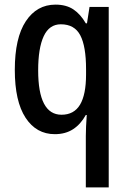

<svg xmlns="http://www.w3.org/2000/svg" viewBox="-20 -570 557 830"><path d="M351 18Q351 1 352 -22.5Q353 -46 355 -73H351Q329 -33 296 -11.5Q263 10 217 10Q137 10 90.5 -61Q44 -132 44 -268Q44 -406 91.5 -478Q139 -550 220 -550Q266 -550 297 -529.5Q328 -509 351 -469H356L367 -540H450V240H351ZM246 -74Q300 -74 326 -117.5Q352 -161 352 -248V-271Q352 -370 327 -417.5Q302 -465 243 -465Q193 -465 169 -413.5Q145 -362 145 -266Q145 -74 246 -74Z"/></svg>

Font: Noto Sans Hebrew Condensed Medium
Style: Regular
Weight: 500
Width: 3
Designer: Monotype Design Team
Foundry: Monotype Imaging Inc.
Version: Version 2.004; ttfautohint (v1.8.4.7-5d5b)